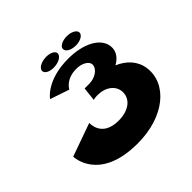

<svg xmlns="http://www.w3.org/2000/svg" viewBox="-168 -859 1057 1057"><g transform="rotate(-45 360.5 -330.0)"><path d="M320 -677C286 -677 254 -662 249 -643C244 -622 269 -605 306 -605C344 -605 375 -622 378 -643C380 -662 354 -677 320 -677ZM480 -677C445 -677 416 -662 415 -643C413 -622 442 -605 479 -605C516 -605 545 -622 544 -643C542 -662 514 -677 480 -677ZM282 -459C282 -459 307 -513 390 -513C432 -513 471 -493 470 -465C469 -431 426 -404 382 -404H346L337 -324C337 -324 352 -328 371 -328C432 -328 481 -293 481 -239C480 -181 427 -146 353 -146C221 -146 230 -252 230 -252L36 -183C36 -183 38 17 339 17C548 17 686 -101 668 -239C659 -304 616 -348 556 -374C595 -396 616 -427 612 -466C604 -538 515 -584 398 -584C227 -584 170 -497 170 -497Z"/></g></svg>

Font: Hussar Milosc
Style: Bold
Weight: 700
Foundry: Cannot Into Space Fonts
Version: Version 1.02